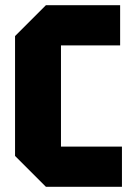

<svg xmlns="http://www.w3.org/2000/svg" viewBox="-20 -720 513 740"><path d="M38 -119V-581L157 -700H443V-545H215V-155H450V0H157Z"/></svg>

Font: Tektur SemiCondensed
Style: Bold
Weight: 700
Width: 4
Designer: Adam Jagosz
Foundry: Adam Jagosz
Version: Version 1.005;gftools[0.9.30]